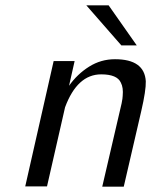

<svg xmlns="http://www.w3.org/2000/svg" viewBox="-20 -702 569 723"><path d="M305 -682H389L495 -531H437ZM75 0 182 -472H261L240 -379Q271 -423 315.5 -451Q360 -479 413 -479Q524 -479 529 -396Q530 -362 512 -284L446 1H365L438 -313Q442 -333 442 -341Q445 -372 435 -391Q421 -422 361 -422Q271 -422 225 -298L157 0Z"/></svg>

Font: Coval
Style: Light Italic
Weight: 300
Foundry: Context Ltd
Version: Version 001.000